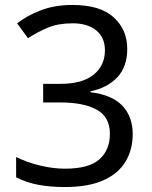

<svg xmlns="http://www.w3.org/2000/svg" viewBox="-20 -744 612 774"><path d="M493 -547Q493 -475 453 -432.5Q413 -390 345 -376V-372Q431 -362 473 -318Q515 -274 515 -203Q515 -141 486 -92.5Q457 -44 396.5 -17Q336 10 241 10Q185 10 137 1.5Q89 -7 45 -29V-111Q90 -89 142 -76.5Q194 -64 242 -64Q338 -64 380.5 -101.5Q423 -139 423 -205Q423 -272 370.5 -301.5Q318 -331 223 -331H154V-406H224Q312 -406 357.5 -443Q403 -480 403 -541Q403 -593 368 -621.5Q333 -650 273 -650Q215 -650 174 -633Q133 -616 93 -590L49 -650Q87 -680 143.5 -702Q200 -724 272 -724Q384 -724 438.5 -674Q493 -624 493 -547Z"/></svg>

Font: Noto Sans Phoenician
Style: Regular
Weight: 400
Designer: Monotype Design Team
Foundry: Monotype Imaging Inc.
Version: Version 2.001; ttfautohint (v1.8.4.7-5d5b)